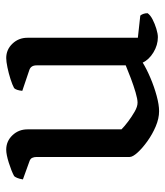

<svg xmlns="http://www.w3.org/2000/svg" viewBox="24 -564 544 633"><g transform="rotate(-90 296.5 -248.0)"><path d="M246 4Q222 4 196 -7Q170 -18 147 -34.5Q124 -51 109.5 -67Q95 -83 95 -93V-400Q95 -408 92 -414.5Q89 -421 79 -424L21 -445Q23 -457 26 -464Q29 -471 32 -474Q49 -483 76 -491.5Q103 -500 119 -500Q147 -500 166.5 -479.5Q186 -459 186 -430V-120Q196 -110 212 -98Q228 -86 244.5 -76.5Q261 -67 274 -67Q286 -67 308 -73.5Q330 -80 354 -89Q378 -98 397 -106V-400Q397 -419 381 -424L313 -447Q315 -467 322 -474Q333 -480 352 -486Q371 -492 390.5 -496Q410 -500 421 -500Q449 -500 468.5 -479.5Q488 -459 488 -430V-66L561 -58Q564 -55 566.5 -48.5Q569 -42 569 -34Q563 -25 548.5 -17.5Q534 -10 517.5 -5Q501 0 490 0Q464 0 440 -14.5Q416 -29 406 -50Q385 -37 355.5 -24.5Q326 -12 296.5 -4Q267 4 246 4Z"/></g></svg>

Font: Texturina
Style: Regular
Weight: 400
Designer: Guillermo Torres Carreño
Foundry: Omnibus-Type
Version: Version 1.002; ttfautohint (v1.8.3)